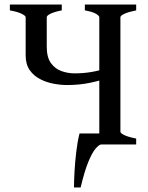

<svg xmlns="http://www.w3.org/2000/svg" viewBox="-20 -635 652 844"><path d="M251.5 -615.2V-589.4Q218.8 -583 202.1 -574.7Q185.5 -566.4 185.5 -559.6V-429.7Q185.5 -382.8 204.1 -357.4Q222.7 -332 250.7 -322.3Q278.8 -312.5 307.6 -312.5Q346.7 -312.5 382.3 -318.6Q418 -324.7 457 -337.4V-293.5Q420.9 -280.3 374.5 -270.8Q328.1 -261.2 273.9 -261.2Q246.6 -261.2 215.3 -267.1Q184.1 -272.9 156 -287.4Q127.9 -301.8 110.4 -327.1Q92.8 -352.5 92.8 -392.1V-559.6Q92.8 -565.4 75.7 -574.2Q58.6 -583 23.4 -589.4V-615.2ZM578.6 -615.2V-589.4Q545.9 -583 527.6 -574.7Q509.3 -566.4 509.3 -559.6V-56.2Q509.3 -49.8 525.6 -41.5Q542 -33.2 578.6 -25.9V0H335.9V-25.9Q416.5 -28.3 416.5 -43V-559.6Q416.5 -565.4 402.3 -574.2Q388.2 -583 353 -589.4V-615.2ZM423.8 0Q414.1 2 399.7 18.8Q385.3 35.6 368.4 76.2Q351.6 116.7 334.5 189H305.2Q305.2 161.6 307.6 118.7Q310.1 75.7 315.4 30.8Q320.8 -14.2 329.6 -48.3Q332.5 -48.3 350.3 -48.3Q368.2 -48.3 390.4 -48.3Q412.6 -48.3 430.2 -48.3Q447.8 -48.3 450.2 -48.3Z"/></svg>

Font: Gentium Book Plus
Style: Regular
Weight: 400
Designer: Victor Gaultney, Annie Olsen, Iska Routamaa, Becca Hirsbrunner
Foundry: SIL International
Version: Version 6.101